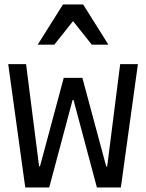

<svg xmlns="http://www.w3.org/2000/svg" viewBox="-20 -821 640 841"><path d="M90.6 0H195.6L298 -383.2H302L404.4 0H509.4L584 -540H506.4L449.4 -91.4H445.4L340.8 -480H259.2L155.2 -92.6H151.2L94.2 -540H16ZM145.2 -625.4H218L300 -728.6L382 -625.4H454.8L344.2 -801.4H255.8Z"/></svg>

Font: CommitMonoV142 ExtLt
Style: Regular
Weight: 200
Monospace: yes
Designer: Eigil Nikolajsen
Foundry: Eigil Nikolajsen
Version: Version 1.142